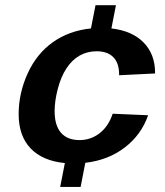

<svg xmlns="http://www.w3.org/2000/svg" viewBox="-20 -694 640 743"><path d="M288.1 -151.9Q331.1 -151.9 365.5 -178.5Q399.9 -205.1 416 -253.9L553.2 -248Q526.9 -172.4 462.9 -123.3Q398.9 -74.2 310.1 -64L292 29.3H212.9L231 -63Q145 -71.3 98.6 -119.6Q52.2 -168 52.2 -252.4Q52.2 -333 86.9 -409.4Q121.6 -485.8 184.3 -530.5Q247.1 -575.2 332 -584L349.6 -673.8H428.7L411.1 -584Q491.7 -574.7 535.9 -529.3Q580.1 -483.9 580.1 -412.6V-409.7L440.9 -402.8V-406.7Q440.9 -449.7 418.5 -472.7Q396 -495.6 354 -495.6Q317.9 -495.6 288.3 -479Q258.8 -462.4 237.3 -429.7Q215.8 -397 203.6 -350.1Q191.4 -303.2 191.4 -263.7Q191.4 -208.5 216.1 -180.2Q240.7 -151.9 288.1 -151.9Z"/></svg>

Font: Cousine
Style: Bold Italic
Weight: 700
Italic angle: -12°
Monospace: yes
Designer: Steve Matteson
Foundry: Ascender Corporation
Version: Version 1.20